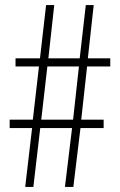

<svg xmlns="http://www.w3.org/2000/svg" viewBox="-20 -734 471 754"><path d="M322 -473H413V-505H325L348 -714H317L293 -505H170L193 -714H161L137 -505H41V-473H133L109 -264H18V-231H106L79 0H111L138 -231H263L235 0H268L296 -231H387V-264H299ZM142 -264 166 -473H290L267 -264Z"/></svg>

Font: Noto Sans ExtraCondensed ExtraLight
Style: Regular
Weight: 200
Width: 2
Designer: Monotype Design Team
Foundry: Monotype Imaging Inc.
Version: Version 2.013